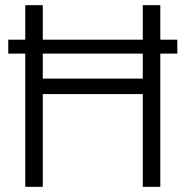

<svg xmlns="http://www.w3.org/2000/svg" viewBox="-20 -725 721 745"><path d="M534 0V-705H602V0ZM78 0V-705H146V0ZM130 -360V-420H550V-360ZM12 -517V-571H668V-517Z"/></svg>

Font: TikTok Sans 24pt Light
Style: Regular
Weight: 300
Version: Version 4.000